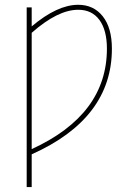

<svg xmlns="http://www.w3.org/2000/svg" viewBox="-20 -550 540 790"><path d="M110.4 85V219.7H89.8V-519.5H110.4V-441.4Q215.8 -530.3 301.8 -530.3Q365.2 -530.3 402.8 -482.9Q440.4 -435.5 440.4 -349.6Q440.4 -62.5 110.4 85ZM110.4 63.5Q419.9 -78.1 419.9 -349.6Q419.9 -425.8 389.2 -467.8Q358.4 -509.8 301.8 -509.8Q217.8 -509.8 110.4 -415Z"/></svg>

Font: Mgen+ 1m thin
Style: Regular
Weight: 100
Designer: [Source Han Sans]
Ryoko NISHIZUKA  (kana & ideographs); Paul D. Hunt (Latin, Greek & Cyrillic); Wenlong ZHANG  (bopomofo
Version: Version 1.059.20150602